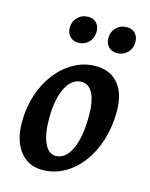

<svg xmlns="http://www.w3.org/2000/svg" viewBox="-105 -732 634 812"><g transform="rotate(15 212.5 -326.0)"><path d="M158 12Q97 12 60.5 -34.5Q24 -81 24 -162Q24 -226 42.5 -282Q61 -338 94 -380Q127 -422 171 -446.5Q215 -471 265 -471Q329 -471 364.5 -428.5Q400 -386 400 -308Q400 -242 382 -183.5Q364 -125 331 -81Q298 -37 253.5 -12.5Q209 12 158 12ZM198 -60Q226 -60 247 -83.5Q268 -107 279.5 -152Q291 -197 291 -260Q291 -323 274 -357Q257 -391 224 -391Q196 -391 175 -368.5Q154 -346 142.5 -305Q131 -264 131 -206Q131 -137 149 -98.5Q167 -60 198 -60ZM336 -547Q313 -547 299 -561.5Q285 -576 285 -599Q285 -627 303.5 -645.5Q322 -664 350 -664Q373 -664 386.5 -649.5Q400 -635 400 -612Q400 -584 381.5 -565.5Q363 -547 336 -547ZM166 -547Q144 -547 130 -561.5Q116 -576 116 -599Q116 -627 134.5 -645.5Q153 -664 181 -664Q204 -664 217 -649.5Q230 -635 230 -612Q230 -584 212 -565.5Q194 -547 166 -547Z"/></g></svg>

Font: Alegreya SemiBold
Style: Italic
Weight: 600
Italic angle: -7°
Designer: Juan Pablo del Peral
Foundry: Huerta Tipografica
Version: Version 2.009